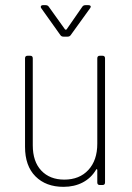

<svg xmlns="http://www.w3.org/2000/svg" viewBox="-20 -717 512 744"><path d="M367 -501H377Q387 -501 387 -491V-10Q387 0 377 0H367Q357 0 357 -10V-58Q357 -61 355 -61.5Q353 -62 352 -59Q333 -27 300.5 -10Q268 7 226 7Q158 7 117.5 -33.5Q77 -74 77 -148V-491Q77 -501 87 -501H97Q107 -501 107 -491V-154Q107 -91 140 -56Q173 -21 229 -21Q288 -21 322.5 -58.5Q357 -96 357 -160V-491Q357 -501 367 -501ZM138 -691Q138 -693 140 -695Q142 -697 146 -697H157Q165 -697 169 -691L232 -603Q233 -602 235 -602Q237 -602 238 -603L299 -691Q303 -697 311 -697H323Q329 -697 331 -693.5Q333 -690 329 -685L254 -581Q250 -575 242 -575H226Q218 -575 214 -581L140 -685Q138 -687 138 -691Z"/></svg>

Font: Barlow Semi Condensed Thin
Style: Regular
Weight: 250
Width: 4
Designer: Jeremy Tribby
Foundry: Tribby Type
Version: Version 1.408